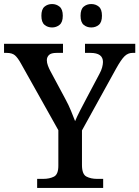

<svg xmlns="http://www.w3.org/2000/svg" viewBox="-24 -931 690 951"><path d="M160 0V-45H190Q221 -45 243 -56Q265 -67 265 -110V-286L80 -616Q64 -645 50 -657Q36 -669 9 -669H-4V-714H288V-669H256Q229 -669 218.5 -658.5Q208 -648 208 -633Q208 -620 213.5 -605.5Q219 -591 225 -580L299 -442Q316 -411 327.5 -382.5Q339 -354 348 -331Q357 -353 373 -384Q389 -415 406 -447L468 -564Q478 -582 482 -597.5Q486 -613 486 -624Q486 -669 424 -669H397V-714H646V-669H632Q610 -669 593 -652.5Q576 -636 551 -591L382 -285V-114Q382 -68 404 -56.5Q426 -45 457 -45H487V0ZM428 -795Q406 -795 390.5 -808Q375 -821 375 -853Q375 -885 390.5 -898Q406 -911 428 -911Q450 -911 465.5 -898Q481 -885 481 -853Q481 -821 465.5 -808Q450 -795 428 -795ZM234 -795Q212 -795 196.5 -808Q181 -821 181 -853Q181 -885 196.5 -898Q212 -911 234 -911Q255 -911 271 -898Q287 -885 287 -853Q287 -821 271 -808Q255 -795 234 -795Z"/></svg>

Font: Noto Serif Bengali Medium
Style: Regular
Weight: 500
Designer: Juan Bruce, Universal Thirst, Indian Type Foundry and the Monotype Design Team.
Foundry: Monotype Imaging Inc.
Version: Version 2.003; ttfautohint (v1.8.4.7-5d5b)